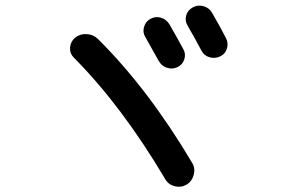

<svg xmlns="http://www.w3.org/2000/svg" viewBox="-20 -749 1040 701"><path d="M530.3 -680.7Q548.8 -690.4 568.4 -684.1Q587.9 -677.7 598.6 -660.2Q632.8 -600.6 649.4 -569.3Q659.2 -551.8 652.8 -532.2Q646.5 -512.7 627.9 -503.9Q609.4 -495.1 589.8 -501.5Q570.3 -507.8 559.6 -526.4Q524.4 -589.8 509.8 -615.2Q500 -631.8 506.3 -651.9Q512.7 -671.9 530.3 -680.7ZM754.9 -701.2Q789.1 -641.6 804.7 -610.4Q814.5 -592.8 808.6 -572.3Q802.7 -551.8 783.7 -543Q764.6 -534.2 744.6 -540Q724.6 -545.9 714.8 -565.4Q699.2 -595.7 665 -655.3Q654.3 -672.9 659.7 -692.4Q665 -711.9 684.1 -722.2Q703.1 -732.4 724.1 -726.1Q745.1 -719.7 754.9 -701.2ZM584 -93.8Q424.8 -362.3 250 -538.1Q234.4 -553.7 235.8 -575.2Q237.3 -596.7 253.9 -611.3Q272.5 -626 296.9 -624.5Q321.3 -623 337.9 -606.4Q522.5 -422.9 681.6 -154.3Q693.4 -134.8 687.5 -111.3Q681.6 -87.9 662.1 -75.2H661.1Q642.6 -63.5 619.1 -68.8Q595.7 -74.2 584 -93.8Z"/></svg>

Font: Rounded Mgen+ 2m medium
Style: Regular
Weight: 500
Designer: [Source Han Sans]
Ryoko NISHIZUKA  (kana & ideographs); Paul D. Hunt (Latin, Greek & Cyrillic); Wenlong ZHANG  (bopomofo
Version: Version 1.059.20150602